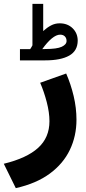

<svg xmlns="http://www.w3.org/2000/svg" viewBox="-67 -703 444 992"><path d="M88.9 -449.2Q92.3 -454.1 95.2 -459Q98.1 -463.9 100.6 -468.8V-683.1H156.2V-542.5Q175.8 -560.5 196.5 -571.5Q217.3 -582.5 241.2 -582.5Q282.2 -582.5 308.3 -556.9Q334.5 -531.2 334.5 -492.7Q334 -439.9 290.3 -415.5Q246.6 -391.1 167 -391.1H36.1V-449.2ZM166.5 -449.7Q227.1 -449.7 252 -461.4Q276.9 -473.1 276.9 -491.2Q276.9 -505.9 268.1 -514.9Q259.3 -523.9 243.7 -523.9Q224.1 -523.9 200.2 -504.2Q176.3 -484.4 151.4 -449.2ZM274.9 -323.2Q298.8 -268.6 313.5 -207Q328.1 -145.5 328.1 -84.5Q328.1 0 293.9 71.3Q259.8 142.6 190.4 193.8Q121.1 245.1 14.6 269L-47.4 143.1Q71.3 114.3 129.9 61Q188.5 7.8 188.5 -76.7Q188.5 -121.6 174.6 -175.3Q160.6 -229 140.6 -275.4Z"/></svg>

Font: Vazir Black WOL-UI
Style: Black-WOL-UI
Weight: 900
Designer: Saber Rastikerdar
Foundry: Saber Rastikerdar
Version: Version 30.0.0